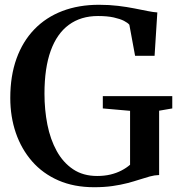

<svg xmlns="http://www.w3.org/2000/svg" viewBox="-20 -772 750 803"><path d="M373.5 11Q289.5 11 224.2 -17.5Q159 -46 114.2 -97.2Q69.5 -148.5 46.2 -216.2Q23 -284 23 -362.5Q23 -454.5 49 -526.8Q75 -599 123.5 -649.2Q172 -699.5 240.5 -725.8Q309 -752 394 -752Q437 -752 474 -747.5Q511 -743 542.2 -736.8Q573.5 -730.5 597.5 -725.8Q621.5 -721 638 -720L626.5 -538.5H545L521 -668.5Q514.5 -676.5 498.5 -684.8Q482.5 -693 455.8 -699Q429 -705 390 -705Q318 -705 268 -668.2Q218 -631.5 192 -559.5Q166 -487.5 166 -380.5Q166 -312.5 178.2 -250.8Q190.5 -189 217 -140.8Q243.5 -92.5 285.5 -64.2Q327.5 -36 386.5 -36Q416.5 -36 441.8 -42Q467 -48 487.8 -58.8Q508.5 -69.5 524 -83V-308.5L410 -318.5V-370H700.5V-318.5L645.5 -309V-40Q626.5 -39.5 606.5 -34Q586.5 -28.5 563.5 -21Q540.5 -13.5 513 -6.2Q485.5 1 451 6Q416.5 11 373.5 11Z"/></svg>

Font: Merriweather 60pt SemiBold
Style: Regular
Weight: 600
Version: Version 2.100